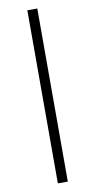

<svg xmlns="http://www.w3.org/2000/svg" viewBox="-99 -801 486 981"><g transform="rotate(-10 144.0 -311.0)"><path d="M118.2 138.2V-759.8H169.9V138.2Z"/></g></svg>

Font: Anuphan Light
Style: Regular
Weight: 300
Designer: Mike Abbink, Paul van der Laan, Pieter van Rosmalen, Mint Tantisuwanna
Foundry: Bold Monday; Cadson Demak
Version: Version 3.002;hotconv 1.0.109;makeotfexe 2.5.65596